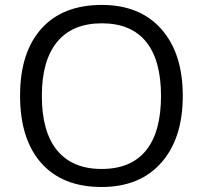

<svg xmlns="http://www.w3.org/2000/svg" viewBox="-20 -745 819 775"><path d="M717.8 -357.9Q717.8 -186.5 631.1 -88.4Q544.4 9.8 390.1 9.8Q232.4 9.8 146.7 -86.7Q61 -183.1 61 -358.9Q61 -533.2 147 -629.2Q232.9 -725.1 391.1 -725.1Q544.9 -725.1 631.3 -627.4Q717.8 -529.8 717.8 -357.9ZM148.9 -357.9Q148.9 -212.9 210.7 -137.9Q272.5 -63 390.1 -63Q508.8 -63 569.3 -137.7Q629.9 -212.4 629.9 -357.9Q629.9 -502 569.6 -576.4Q509.3 -650.9 391.1 -650.9Q272.5 -650.9 210.7 -575.9Q148.9 -501 148.9 -357.9Z"/></svg>

Font: f0_2797  
Style: Regular
Weight: 400
Foundry: Ascender Corporation
Version: Version 1.10